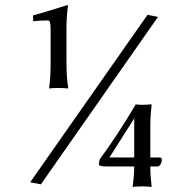

<svg xmlns="http://www.w3.org/2000/svg" viewBox="-20 -659 700 751"><path d="M397 -8H505C505 14 503 40 499 70V72C510 71 523 70 536 70C549 70 561 71 572 72L573 70C570 44 568 18 568 -8H598C601 -8 605 -11 609 -18C612 -24 613 -29 613 -32C613 -39 611 -43 606 -43H568V-170C568 -196 570 -222 573 -249L572 -251C561 -250 549 -249 536 -249C523 -249 514 -250 510 -251V-249C459 -164 414 -95 373 -40C369 -35 367 -26 367 -15C368 -10 378 -8 397 -8ZM557 -601 98 54 140 62 598 -593ZM240 -415V-550C240 -580 242 -609 246 -636C246 -638 245 -639 243 -639C176 -618 131 -604 109 -599L110 -576C125 -578 145 -579 168 -579C175 -579 178 -568 178 -545V-415C178 -372 176 -339 172 -315V-313C183 -314 195 -315 208 -315C221 -315 234 -314 246 -313L247 -315C242 -343 240 -376 240 -415ZM408 -43 505 -196V-43Z"/></svg>

Font: Libertinus Sans
Style: Regular
Weight: 400
Designer: Philipp H. Poll, Khaled Hosny
Foundry: Caleb Maclennan
Version: Version 7.050;RELEASE